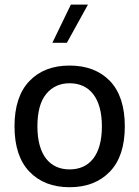

<svg xmlns="http://www.w3.org/2000/svg" viewBox="-20 -801 599 827"><path d="M279.8 -518.6C207 -518.6 149.4 -496.6 106.9 -452.1C64 -407.7 42.5 -342.3 42.5 -256.8C42.5 -171.4 64 -106 106.9 -61.5C149.4 -17.1 207 5.4 279.8 5.4C352.5 5.4 410.2 -17.1 453.1 -61.5C496.1 -106 517.6 -171.4 517.6 -256.8C517.6 -342.3 496.1 -407.7 453.6 -452.1C410.6 -496.6 352.5 -518.6 279.8 -518.6ZM279.8 -442.4C363.8 -442.4 418.9 -381.3 418.9 -256.8C418.9 -131.8 364.3 -71.3 279.8 -71.3C195.8 -71.3 141.1 -131.8 141.1 -256.8C141.1 -318.8 153.8 -365.7 179.2 -396.5C204.6 -427.2 238.3 -442.4 279.8 -442.4ZM205.6 -616.7H268.1L358.9 -781.2H285.2Z"/></svg>

Font: Estedad Medium
Style: Regular
Weight: 500
Designer: Amin Abedi
Version: Version 7.3